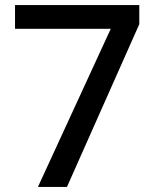

<svg xmlns="http://www.w3.org/2000/svg" viewBox="-20 -734 612 754"><path d="M129 0 415 -621H39V-714H527V-639L243 0Z"/></svg>

Font: Noto Sans Tai Tham Medium
Style: Regular
Weight: 500
Designer: Monotype Design Team 2013. Revised by David WIlliams 2020
Foundry: Monotype Imaging Inc.
Version: Version 2.002; ttfautohint (v1.8.4.7-5d5b)